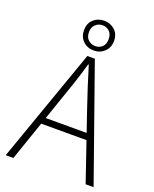

<svg xmlns="http://www.w3.org/2000/svg" viewBox="-173 -1058 926 1154"><g transform="rotate(20 290.5 -481.0)"><path d="M9 0 266 -728H314L571 0H520L373 -430Q351 -495 331.5 -555Q312 -615 292 -682H288Q269 -615 249 -555Q229 -495 206 -430L58 0ZM125 -251V-292H452V-251ZM290 -772Q249 -772 221.5 -798.5Q194 -825 194 -867Q194 -911 221.5 -936.5Q249 -962 290 -962Q330 -962 358 -936.5Q386 -911 386 -867Q386 -825 358 -798.5Q330 -772 290 -772ZM290 -800Q316 -800 334 -817Q352 -834 352 -867Q352 -898 334 -915.5Q316 -933 290 -933Q264 -933 245 -915.5Q226 -898 226 -867Q226 -834 245 -817Q264 -800 290 -800Z"/></g></svg>

Font: Noto Sans TC Thin ExtraLight
Style: Regular
Weight: 250
Version: Version 2.004-H2;hotconv 1.0.118;makeotfexe 2.5.65603